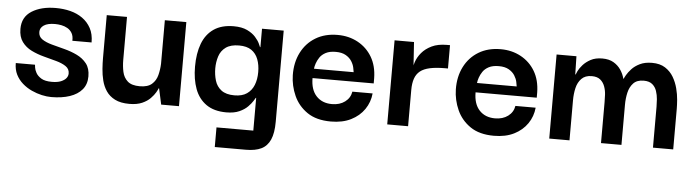

<svg xmlns="http://www.w3.org/2000/svg" viewBox="-42 -588 3376 935"><g transform="rotate(5 1646.0 -120.5)"><path d="M213 10Q192 10 167 4.5Q142 -1 117 -12.5Q92 -24 71.5 -42Q51 -60 39 -84Q27 -108 27 -140H121Q121 -139 122.5 -127Q124 -115 132 -100.5Q140 -86 158 -75Q176 -64 210 -64Q237 -64 254 -71Q271 -78 279.5 -88.5Q288 -99 288 -112Q288 -134 269.5 -146.5Q251 -159 222 -167Q193 -175 160.5 -183.5Q128 -192 99.5 -206Q71 -220 53 -244.5Q35 -269 35 -308Q35 -366 81 -395Q127 -424 198 -424Q236 -424 269.5 -415.5Q303 -407 329 -388.5Q355 -370 370.5 -341.5Q386 -313 386 -272H292Q293 -295 284.5 -309.5Q276 -324 262 -332Q248 -340 232 -343Q216 -346 201 -346Q165 -346 146.5 -333.5Q128 -321 128 -301Q128 -278 146.5 -265.5Q165 -253 194.5 -245Q224 -237 257 -228.5Q290 -220 319 -206Q348 -192 366.5 -168.5Q385 -145 385 -106Q385 -67 363.5 -41.5Q342 -16 303.5 -3Q265 10 213 10Z M595 10Q552 10 524.5 -4Q497 -18 481.5 -41Q466 -64 459 -92Q452 -120 450 -148.5Q448 -177 448 -201V-411H547V-201Q547 -170 553 -142.5Q559 -115 578.5 -97.5Q598 -80 638 -80Q677 -80 697 -97.5Q717 -115 724 -142.5Q731 -170 732 -198V-411H837V0H750L733 -78H731Q729 -72 721 -58Q713 -44 697.5 -28Q682 -12 657 -1Q632 10 595 10Z M1028 183V87H1208V-73H1206Q1205 -71 1197 -58Q1189 -45 1173.5 -29Q1158 -13 1132.5 -1.5Q1107 10 1069 10Q1009 10 971 -16.5Q933 -43 915.5 -90Q898 -137 898 -199Q898 -264 916 -311.5Q934 -359 972 -385Q1010 -411 1069 -411Q1109 -411 1135 -398.5Q1161 -386 1176 -369Q1191 -352 1197.5 -338Q1204 -324 1205 -321H1207V-411H1313V35Q1313 90 1298.5 122.5Q1284 155 1255 169Q1226 183 1180 183ZM1101 -76Q1139 -76 1162 -92Q1185 -108 1196 -135.5Q1207 -163 1207 -199Q1207 -234 1196.5 -261.5Q1186 -289 1163.5 -304.5Q1141 -320 1103 -320Q1062 -320 1038.5 -303Q1015 -286 1006 -258Q997 -230 997 -199Q997 -168 1005.5 -139.5Q1014 -111 1037 -93.5Q1060 -76 1101 -76Z M1580 10Q1509 10 1464.5 -20.5Q1420 -51 1398.5 -99Q1377 -147 1376 -199Q1375 -261 1399.5 -309.5Q1424 -358 1469.5 -385.5Q1515 -413 1577 -413Q1632 -413 1676 -389Q1720 -365 1745.5 -322Q1771 -279 1772 -219Q1772 -217 1772 -207.5Q1772 -198 1772 -193H1473Q1473 -136 1501.5 -105.5Q1530 -75 1578 -75Q1616 -75 1641.5 -94Q1667 -113 1672 -144H1771Q1767 -101 1743 -66Q1719 -31 1678 -10.5Q1637 10 1580 10ZM1476 -239H1670Q1669 -246 1666 -261Q1663 -276 1653 -292Q1643 -308 1624 -319Q1605 -330 1575 -330Q1545 -330 1526 -320Q1507 -310 1497 -295Q1487 -280 1482 -265Q1477 -250 1476 -239Z M1855 0V-411H1950L1958 -291L1957 -203V0ZM1957 -177 1954 -268Q1954 -289 1962 -313.5Q1970 -338 1988.5 -360Q2007 -382 2037 -396.5Q2067 -411 2111 -411H2126V-297H2111Q2068 -297 2038 -290.5Q2008 -284 1990.5 -270Q1973 -256 1965 -233Q1957 -210 1957 -177Z M2377 10Q2306 10 2261.5 -20.5Q2217 -51 2195.5 -99Q2174 -147 2173 -199Q2172 -261 2196.5 -309.5Q2221 -358 2266.5 -385.5Q2312 -413 2374 -413Q2429 -413 2473 -389Q2517 -365 2542.5 -322Q2568 -279 2569 -219Q2569 -217 2569 -207.5Q2569 -198 2569 -193H2270Q2270 -136 2298.5 -105.5Q2327 -75 2375 -75Q2413 -75 2438.5 -94Q2464 -113 2469 -144H2568Q2564 -101 2540 -66Q2516 -31 2475 -10.5Q2434 10 2377 10ZM2273 -239H2467Q2466 -246 2463 -261Q2460 -276 2450 -292Q2440 -308 2421 -319Q2402 -330 2372 -330Q2342 -330 2323 -320Q2304 -310 2294 -295Q2284 -280 2279 -265Q2274 -250 2273 -239Z M2647 0V-411H2744L2746 -322H2748Q2749 -326 2755.5 -339.5Q2762 -353 2776.5 -369.5Q2791 -386 2814 -398.5Q2837 -411 2871 -411Q2904 -411 2926 -398Q2948 -385 2961.5 -365Q2975 -345 2981 -322H2983Q2984 -326 2992 -340Q3000 -354 3015 -370.5Q3030 -387 3054.5 -399Q3079 -411 3114 -411Q3153 -411 3178.5 -394.5Q3204 -378 3219 -352.5Q3234 -327 3241.5 -298Q3249 -269 3251 -242.5Q3253 -216 3253 -199V0H3154V-200Q3154 -216 3152.5 -236.5Q3151 -257 3144.5 -276.5Q3138 -296 3123 -308.5Q3108 -321 3081 -321Q3048 -321 3030.5 -302.5Q3013 -284 3006.5 -255.5Q3000 -227 3000 -196V0H2900V-200Q2900 -216 2899 -236.5Q2898 -257 2891 -276.5Q2884 -296 2869 -308.5Q2854 -321 2827 -321Q2795 -321 2777 -302.5Q2759 -284 2752.5 -255.5Q2746 -227 2746 -196V0Z"/></g></svg>

Font: Darker Grotesque Light
Style: Bold
Weight: 700
Version: Version 1.000;gftools[0.9.28]